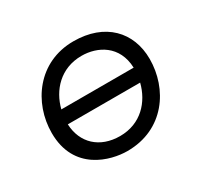

<svg xmlns="http://www.w3.org/2000/svg" viewBox="-117 -675 870 830"><g transform="rotate(-30 318.5 -260.0)"><path d="M300 4C484 4 582 -145 582 -293C582 -428 491 -524 334 -524C157 -524 55 -377 55 -227C55 -38 218 4 300 4ZM305 -68C204 -68 138 -130 134 -225H495C474 -141 410 -68 305 -68ZM142 -295C163 -379 228 -452 333 -452C412 -452 499 -408 503 -295Z"/></g></svg>

Font: Fixel Display 20240404
Style: Italic
Weight: 400
Italic angle: -10°
Designer: AlfaBravo + MacPaw
Foundry: Kyrylo Tkachov, Marchela Mozhyna, Serhii Makarenko, Maria Weinstein, Zakhar Kryvoshyya
Version: Version 1.211;Glyphs 3.2 (3225)